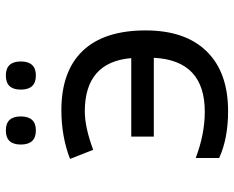

<svg xmlns="http://www.w3.org/2000/svg" viewBox="-90 -680 781 640"><g transform="rotate(-90 300.0 -360.5)"><path d="M92.8 -20V-98.1Q172.4 -67.9 247.1 -67.9Q418.5 -67.9 426.8 -237.8H164.1V-313H425.8Q412.6 -467.8 248 -467.8Q195.3 -467.8 120.1 -439.9L89.8 -517.1Q164.6 -545.9 252 -545.9Q382.3 -545.9 450.2 -474.6Q518.1 -403.3 518.1 -265.1Q518.1 -132.8 448.2 -61.5Q378.4 9.8 249 9.8Q157.7 9.8 92.8 -20ZM184.6 -731Q231.4 -731 231.4 -681.2Q231.4 -630.9 184.6 -630.9Q137.7 -630.9 137.7 -681.2Q137.7 -731 184.6 -731ZM367.7 -731Q414.6 -731 414.6 -681.2Q414.6 -630.9 367.7 -630.9Q320.8 -630.9 320.8 -681.2Q320.8 -731 367.7 -731Z"/></g></svg>

Font: Noto Mono
Style: Regular
Weight: 400
Designer: Monotype Design Team
Foundry: Monotype Imaging Inc.
Version: Version 1.00